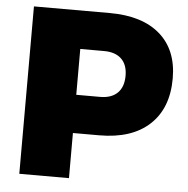

<svg xmlns="http://www.w3.org/2000/svg" viewBox="-51 -751 785 801"><g transform="rotate(5 341.5 -350.5)"><path d="M59 -701H377Q513 -701 587.5 -636Q662 -571 662 -452Q662 -327 587.5 -258Q513 -189 377 -189H267V0H59ZM267 -541V-349H367Q414 -349 439.5 -374Q465 -399 465 -446Q465 -492 439.5 -516.5Q414 -541 367 -541Z"/></g></svg>

Font: Montserrat Extra Bold
Style: Regular
Weight: 800
Designer: Julieta Ulanovsky
Foundry: Julieta Ulanovsky
Version: Version 3.001;PS 003.001;hotconv 1.0.70;makeotf.lib2.5.58329